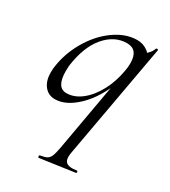

<svg xmlns="http://www.w3.org/2000/svg" viewBox="-171 -494 756 855"><g transform="rotate(30 207.5 -67.0)"><path d="M166 263Q190 259 200.5 253Q211 247 217 232.5Q223 218 229 185L297 -199L308 -200Q272 -101 213.5 -44Q155 13 98 13Q64 13 43.5 -13Q23 -39 23 -82Q23 -96 24 -103Q33 -180 72.5 -248.5Q112 -317 169.5 -358Q227 -399 286 -399Q316 -399 340 -381.5Q364 -364 367 -330L325 -357Q338 -359 354 -374Q370 -389 376 -407Q377 -410 382.5 -409Q388 -408 387 -406L282 178Q279 193 279 204Q279 223 288.5 232Q298 241 320 241Q326 241 342 239H343Q346 239 347 244Q348 249 344 250L168 275Q164 276 163 270Q162 264 166 263ZM306 -253Q310 -273 310 -294Q310 -364 253 -364Q189 -364 141 -307.5Q93 -251 79 -147Q78 -138 78 -121Q78 -36 129 -36Q169 -36 206 -65Q243 -94 269.5 -144Q296 -194 306 -253Z"/></g></svg>

Font: Cormorant Infant
Style: Italic
Weight: 400
Italic angle: -10°
Designer: Christian Thalmann (Catharsis Fonts)
Foundry: Catharsis Fonts
Version: Version 4.000